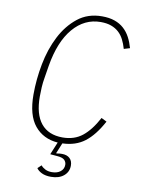

<svg xmlns="http://www.w3.org/2000/svg" viewBox="-98 -778 796 1050"><g transform="rotate(10 300.0 -253.5)"><path d="M381 -678Q291 -678 228 -604Q165 -530 142 -393L131 -325Q126 -297 124.5 -270.5Q123 -244 123 -219Q123 -121 164 -70.5Q205 -20 284 -20Q349 -20 393.5 -55.5Q438 -91 476 -162L506 -147Q463 -67 412.5 -28.5Q362 10 289 12L265 70L267 72Q275 70 283 69.5Q291 69 297 69Q325 69 340.5 83.5Q356 98 356 124Q356 159 329.5 181Q303 203 259 203Q228 203 207.5 193Q187 183 178 169L198 150Q208 162 223 169.5Q238 177 259 177Q289 177 307 162.5Q325 148 325 125Q325 109 313.5 98Q302 87 270 85L234 82L263 12Q182 6 134.5 -51.5Q87 -109 87 -224Q87 -308 103.5 -394Q120 -480 156 -550.5Q192 -621 248 -665.5Q304 -710 383 -710Q423 -710 453 -699.5Q483 -689 504.5 -669.5Q526 -650 540 -623.5Q554 -597 563 -565L530 -555Q522 -583 510.5 -605.5Q499 -628 481.5 -644Q464 -660 439.5 -669Q415 -678 381 -678Z"/></g></svg>

Font: IBM Plex Mono ExtraLight
Style: Italic
Weight: 200
Italic angle: -9°
Monospace: yes
Designer: Mike Abbink, Paul van der Laan, Pieter van Rosmalen
Foundry: Bold Monday
Version: Version 2.3